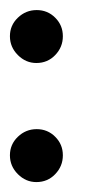

<svg xmlns="http://www.w3.org/2000/svg" viewBox="-20 -367 200 387"><path d="M53.3 0Q76 0 91.3 -16Q106.7 -32 106.7 -54Q106.7 -76 91.3 -91.3Q76 -106.7 54 -106.7Q32 -106.7 16 -91.3Q0 -76 0 -54Q0 -32 16 -16Q32 0 53.3 0ZM53.3 -240Q76 -240 91.3 -256Q106.7 -272 106.7 -294Q106.7 -316 91.3 -331.3Q76 -346.7 54 -346.7Q32 -346.7 16 -331.3Q0 -316 0 -294Q0 -272 16 -256Q32 -240 53.3 -240Z"/></svg>

Font: Qahiri
Style: Regular
Weight: 400
Designer: Khaled Hosny
Foundry: Alif Type
Version: Version 3.00